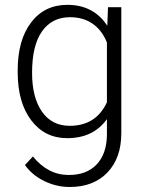

<svg xmlns="http://www.w3.org/2000/svg" viewBox="-20 -558 595 789"><path d="M52.7 -269Q52.7 -393.1 107.7 -465.6Q162.6 -538.1 256.8 -538.1Q364.7 -538.1 420.9 -452.1L423.8 -528.3H478.5V-10.7Q478.5 91.3 421.4 150.9Q364.3 210.4 266.6 210.4Q211.4 210.4 161.4 185.8Q111.3 161.1 82.5 120.1L115.2 85Q177.2 161.1 262.7 161.1Q335.9 161.1 377 117.9Q418 74.7 419.4 -2V-68.4Q363.3 9.8 255.9 9.8Q164.1 9.8 108.4 -63.5Q52.7 -136.7 52.7 -261.2ZM111.8 -258.8Q111.8 -157.7 152.3 -99.4Q192.9 -41 266.6 -41Q374.5 -41 419.4 -137.7V-383.3Q398.9 -434.1 360.4 -460.7Q321.8 -487.3 267.6 -487.3Q193.8 -487.3 152.8 -429.4Q111.8 -371.6 111.8 -258.8Z"/></svg>

Font: RobotoInd Light
Style: Regular
Weight: 300
Designer: Google
Version: Version 2.001151; 2014